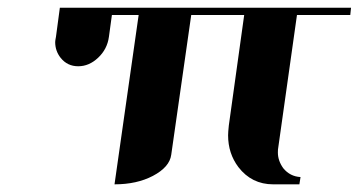

<svg xmlns="http://www.w3.org/2000/svg" viewBox="-20 -481 936 501"><path d="M124 -371.1Q124 -375 126 -384.8L136.2 -460.9H896L894 -441.9H754.9L706.1 -96.2Q705.1 -92.3 705.1 -83Q705.1 -61.5 719.2 -42Q736.8 -20.5 764.2 -19L761.2 0H692.9Q636.7 0 602.1 -44.9Q575.2 -80.6 575.2 -127.9Q575.2 -136.2 577.1 -153.8L617.2 -441.9H479L426.8 -77.1Q422.4 -44.9 378.9 -22Q336.9 0 278.8 0L341.8 -441.9H272L264.2 -384.8Q259.8 -352.5 235.8 -330.1Q212.4 -308.1 184.1 -308.1Q155.8 -308.1 138.2 -330.1Q124 -348.1 124 -371.1Z"/></svg>

Font: Hjet
Style: Italic
Weight: 400
Designer: T. Christopher White
Version: Version 1.2